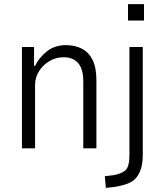

<svg xmlns="http://www.w3.org/2000/svg" viewBox="-20 -723 790 936"><path d="M87 0V-494H146V-402H151Q170 -442 208.5 -472.5Q247 -503 301 -503Q346 -503 379.5 -485.5Q413 -468 431.5 -430.5Q450 -393 450 -331V0H386V-327Q386 -367 375 -392.5Q364 -418 342.5 -431Q321 -444 290 -444Q253 -444 221.5 -425.5Q190 -407 170.5 -376.5Q151 -346 151 -308V0ZM604 -623V-703H682V-623ZM496 193 491 136 533 131Q569 125 590 108.5Q611 92 611 33V-494H676V33Q676 70 668 97Q660 124 644.5 143Q629 162 602.5 172Q576 182 540 188Z"/></svg>

Font: Nunito Sans 7pt Condensed Light
Style: Regular
Weight: 300
Width: 3
Designer: Vernon Adams
Foundry: Vernon Adams
Version: Version 3.101;gftools[0.9.27]